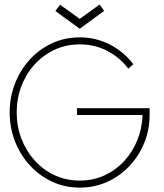

<svg xmlns="http://www.w3.org/2000/svg" viewBox="-20 -842 746 874"><path d="M330.5 -349.5H661V-318.5Q661 -251 636.5 -191.2Q612 -131.5 568.8 -85.8Q525.5 -40 467.8 -14Q410 12 343 12Q275 12 216.8 -15.2Q158.5 -42.5 115.2 -90Q72 -137.5 48 -199.2Q24 -261 24 -330.5Q24 -399.5 48 -461.2Q72 -523 115.2 -570.5Q158.5 -618 216.8 -645Q275 -672 343 -672Q380.5 -672 415.2 -663.5Q450 -655 481.2 -638.8Q512.5 -622.5 539.2 -600Q566 -577.5 587 -549.5L564 -529.5Q526 -580 469 -610Q412 -640 343 -640Q281 -640 228.5 -615.5Q176 -591 137.2 -548.2Q98.5 -505.5 77.2 -449.5Q56 -393.5 56 -330.5Q56 -267.5 77.2 -211.5Q98.5 -155.5 137.2 -112.2Q176 -69 228.5 -44.5Q281 -20 343 -20Q404 -20 455.2 -43.5Q506.5 -67 544.8 -108.2Q583 -149.5 605 -203.5Q627 -257.5 629 -318.5H330.5ZM343 -711 232 -792 253.5 -820.5 343 -756 433.5 -821.5 454 -792.5Z"/></svg>

Font: League Spartan Thin Thin
Style: Regular
Weight: 250
Version: Version 2.002